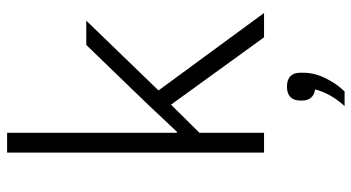

<svg xmlns="http://www.w3.org/2000/svg" viewBox="-250 -530 1012 553"><g transform="rotate(-90 256.5 -254.0)"><path d="M93 0V-740H150V-338V-251H153L233 -336L403 -512H473L272 -304L495 0H425L231 -268L150 -186V0ZM283 66Q303 66 313 76Q323 86 323 103V114Q323 145 307 177.5Q291 210 269 232H227Q247 210 258.5 188.5Q270 167 275 147Q259 145 251 135Q243 125 243 112V103Q243 86 253 76Q263 66 283 66Z"/></g></svg>

Font: IBM Plex Sans Light
Style: Regular
Weight: 300
Designer: Mike Abbink, Paul van der Laan, Pieter van Rosmalen
Foundry: Bold Monday
Version: Version 3.201